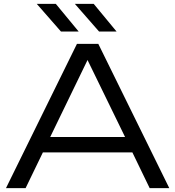

<svg xmlns="http://www.w3.org/2000/svg" viewBox="-20 -978 911 998"><path d="M380 -750 11 0H113L203 -186H668L758 0H860L491 -750ZM241 -266 435 -666 630 -266ZM467 -958H369L495 -814H586ZM270 -958H171L297 -814H389Z"/></svg>

Font: Bounded Light
Style: Regular
Weight: 300
Designer: Vlad Churkin
Version: Version 3.0